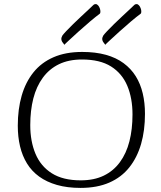

<svg xmlns="http://www.w3.org/2000/svg" viewBox="-20 -906 789 939"><path d="M374 13Q309 13 258.5 -1.5Q208 -16 171.5 -42.5Q135 -69 112 -106.5Q89 -144 78 -190.5Q67 -237 67 -291Q67 -372 86 -438Q105 -504 143.5 -552Q182 -600 241.5 -626Q301 -652 382 -652Q447 -652 497.5 -638Q548 -624 584.5 -597Q621 -570 644 -533Q667 -496 678 -449.5Q689 -403 689 -349Q689 -268 670 -202Q651 -136 612.5 -87.5Q574 -39 514.5 -13Q455 13 374 13ZM375 -24Q440 -24 487.5 -47Q535 -70 566.5 -113Q598 -156 613 -215Q628 -274 628 -346Q628 -426 602.5 -486.5Q577 -547 523 -581Q469 -615 381 -615Q316 -615 268.5 -592Q221 -569 189.5 -526Q158 -483 143 -424.5Q128 -366 128 -294Q128 -215 153.5 -154Q179 -93 233.5 -58.5Q288 -24 375 -24ZM495 -687Q494 -689 487 -697.5Q480 -706 480 -716Q480 -720 481.5 -724Q483 -728 485 -732Q489 -738 503.5 -753.5Q518 -769 538 -788.5Q558 -808 578.5 -827Q599 -846 614.5 -860.5Q630 -875 635 -880Q639 -884 642 -885Q645 -886 648 -886Q654 -886 659.5 -880Q665 -874 668 -865.5Q671 -857 671 -851Q671 -847 670.5 -844Q670 -841 668 -839Q649 -825 620.5 -801Q592 -777 564 -751.5Q536 -726 516.5 -708Q497 -690 495 -687ZM295 -687Q294 -689 287 -697.5Q280 -706 280 -716Q280 -720 281.5 -724Q283 -728 285 -732Q289 -738 303.5 -753.5Q318 -769 338 -788.5Q358 -808 378.5 -827Q399 -846 414.5 -860.5Q430 -875 435 -880Q439 -884 442 -885Q445 -886 448 -886Q454 -886 459.5 -880Q465 -874 468 -865.5Q471 -857 471 -851Q471 -847 470.5 -844Q470 -841 468 -839Q449 -825 420.5 -801Q392 -777 364 -751.5Q336 -726 316.5 -708Q297 -690 295 -687Z"/></svg>

Font: Briem Hand Thin
Style: Regular
Weight: 100
Designer: Gunnlaugur SE Briem, Eben Sorkin
Foundry: Sorkin Type Co.
Version: Version 1.003